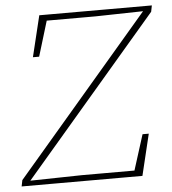

<svg xmlns="http://www.w3.org/2000/svg" viewBox="-50 -722 688 768"><g transform="rotate(-5 294.0 -338.0)"><path d="M6 0 11 -25 556 -662 548 -643 551 -656 359 -652H151L168 -666L121 -511H96L136 -676H588L583 -651L35 -11L44 -31L43 -20L250 -24H472L457 -11L506 -166H531L491 0Z"/></g></svg>

Font: Source Serif 4 ExtraLight
Style: Italic
Weight: 250
Italic angle: -12°
Designer: Frank Grießhammer
Foundry: Adobe Systems Incorporated
Version: Version 4.004;hotconv 1.0.116;makeotfexe 2.5.65601